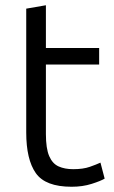

<svg xmlns="http://www.w3.org/2000/svg" viewBox="-20 -701 433 732"><path d="M253 11Q153 11 116.5 -41Q80 -93 80 -196V-668L155 -681V-518H358V-455H155V-190Q155 -135 167.5 -106Q180 -77 203.5 -66.5Q227 -56 259 -56Q297 -56 322.5 -65Q348 -74 363 -81L379 -20Q364 -11 329.5 0Q295 11 253 11Z"/></svg>

Font: Ubuntu Sans
Style: Regular
Weight: 400
Designer: Dalton Maag Ltd
Foundry: Dalton Maag Ltd
Version: Version 1.006; ttfautohint (v1.8.4.7-5d5b)